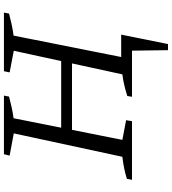

<svg xmlns="http://www.w3.org/2000/svg" viewBox="31 -722 874 976"><g transform="rotate(-90 468.0 -234.0)"><path d="M464 0 468 -24Q500 -34 526.5 -40Q553 -46 578 -49L698 -601L588 -622L594 -651H892L887 -625Q861 -618 833 -612Q805 -606 775 -602L665 -49L767 -30L762 0ZM42 0 47 -26Q76 -35 104 -40.5Q132 -46 159 -49L278 -601L165 -622L172 -651H470L465 -625Q439 -618 411.5 -612Q384 -606 355 -602L245 -49L345 -30L340 0ZM256 -305 267 -360H688L677 -305ZM701 183 698 -32 735 0H612L623 -55H780L732 183Z"/></g></svg>

Font: Piazzolla 24pt
Style: Italic
Weight: 400
Italic angle: -11.3°
Designer: Juan Pablo del Peral
Foundry: Huerta Tipografica
Version: Version 2.005